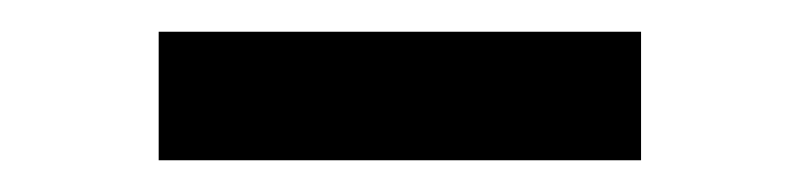

<svg xmlns="http://www.w3.org/2000/svg" viewBox="-20 -331 504 121"><path d="M80 -311H384V-230H80Z"/></svg>

Font: Syne Med Modified
Style: Regular
Weight: 500
Designer: Lucas Descroix
Foundry: Bonjour Monde
Version: Version 2.200